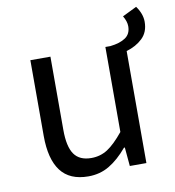

<svg xmlns="http://www.w3.org/2000/svg" viewBox="-74 -689 701 768"><g transform="rotate(-10 276.5 -305.5)"><path d="M552.7 -558.1Q552.7 -516.1 526.6 -491.2Q500.5 -466.3 461.4 -455.1V0H394L387.2 -76.2H383.8Q347.2 -32.7 309.3 -10.3Q271.5 12.2 224.1 12.2Q148.4 12.2 112.1 -35.9Q75.7 -84 75.7 -178.2V-485.8H157.2V-188.5Q157.2 -120.1 179 -89.1Q200.7 -58.1 248.5 -58.1Q285.2 -58.1 314.7 -77.1Q344.2 -96.2 380.4 -140.6V-485.8H400.9Q440.4 -490.2 462.6 -505.4Q484.9 -520.5 484.9 -551.8Q484.9 -571.3 471.2 -594.2L529.3 -622.6Q552.7 -590.3 552.7 -558.1Z"/></g></svg>

Font: Varta
Style: Regular
Weight: 400
Designer: Joana Correia, Viktoriya Grabowska, Eben Sorkin
Foundry: Sorkin Type
Version: Version 1.002; ttfautohint (v1.3) -l 8 -r 24 -G 200 -x 12 -H